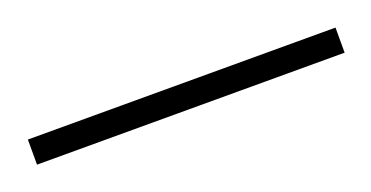

<svg xmlns="http://www.w3.org/2000/svg" viewBox="-21 18 346 179"><g transform="rotate(-20 152.5 107.5)"><path d="M0 120.1V95.2H305.2V120.1Z"/></g></svg>

Font: BIZ UDPMincho
Style: Regular
Weight: 400
Designer: TypeBank Co., Ltd.
Foundry: Morisawa Inc.
Version: Version 1.06